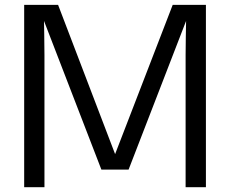

<svg xmlns="http://www.w3.org/2000/svg" viewBox="-20 -779 958 799"><path d="M80.6 0V-758.8H221.7L459 -137.7L698.7 -758.8H836.9V0H752.4V-549.8Q752.4 -588.9 753.2 -625.7Q753.9 -662.6 754.4 -691.9L515.1 -73.2H401.9L163.1 -691.9L164.1 -635.7Q165 -588.9 165 -549.8V0Z"/></svg>

Font: Duru Sans
Style: Regular
Weight: 400
Designer: Onur Yazõcõgil
Foundry: Onur Yazõcõgil
Version: Version 1.001